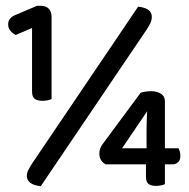

<svg xmlns="http://www.w3.org/2000/svg" viewBox="-20 -634 649 659"><path d="M90 -320V-538L34 -514Q25 -518 16.5 -527.5Q8 -537 8 -550Q8 -562 14.5 -570Q21 -578 34 -583L107 -614H120Q138 -614 147.5 -604Q157 -594 157 -576V-294Q151 -291 142.5 -289.5Q134 -288 125 -288Q109 -288 99.5 -294.5Q90 -301 90 -320ZM546 -286V-125H593Q595 -121 597 -114.5Q599 -108 599 -99Q599 -84 591 -77Q583 -70 573 -70H343Q334 -74 327.5 -83.5Q321 -93 321 -106Q321 -115 323.5 -123Q326 -131 332 -139L463 -316Q470 -318 480 -319.5Q490 -321 499 -321Q518 -321 532 -312.5Q546 -304 546 -286ZM483 -125V-184Q483 -197 483.5 -216Q484 -235 485 -252L399 -125ZM481 -28V-97H546V-2Q540 1 532 2.5Q524 4 515 4Q499 4 490 -2.5Q481 -9 481 -28ZM91 -74 454 -611Q476 -609 488.5 -600.5Q501 -592 501 -577Q501 -565 496.5 -555.5Q492 -546 483 -532L120 5Q98 3 85.5 -5.5Q73 -14 72 -29Q72 -40 77 -50Q82 -60 91 -74Z"/></svg>

Font: Baloo Bhaijaan 2 Medium
Style: Regular
Weight: 500
Designer: Sanskriti Dholi, Noopur Datye and Ek Type
Foundry: Ek Type
Version: Version 1.701